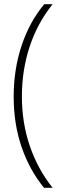

<svg xmlns="http://www.w3.org/2000/svg" viewBox="-20 -734 306 912"><path d="M45 -275Q45 -404 82.5 -517Q120 -630 190 -714H230Q158 -625 121 -513Q84 -401 84 -276Q84 -150 122 -39.5Q160 71 230 158H189Q121 75 83 -34.5Q45 -144 45 -275Z"/></svg>

Font: Noto Sans Lao Looped SemiCondensed ExtraLight
Style: Regular
Weight: 200
Width: 4
Designer: Mark Frömberg, Ben Mitchell
Foundry: The Fontpad Ltd
Version: Version 1.002; ttfautohint (v1.8.4.7-5d5b)